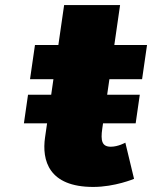

<svg xmlns="http://www.w3.org/2000/svg" viewBox="-20 -724 601 759"><path d="M210.7 -546H118.2L98.7 -411H191.2L182.4 -349.6H90.8L74.5 -236.4H166.1L158.1 -181C145 -90 172.4 15 348.6 15C434.1 15 509.9 -17 509.9 -17L475.5 -160C475.5 -160 447 -144 418.2 -144C383.2 -144 377.3 -167 384.2 -215L387.3 -236.4H516.3L532.6 -349.6H403.6L412.5 -411H541.7L561.2 -546H431.9L454.7 -704H233.5Z"/></svg>

Font: Blink
Style: WideObl
Weight: 400
Designer: Mew Too
Foundry: Cannot Into Space Fonts
Version: Version 001.000